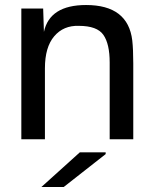

<svg xmlns="http://www.w3.org/2000/svg" viewBox="-20 -555 611 765"><path d="M323 -535Q490 -535 507 -394Q511 -358 511 -302V0H417V-306Q417 -380 392 -416Q367 -452 294 -452Q233 -454 196 -410.5Q159 -367 159 -283V0H65V-521H152L155 -428Q178 -535 323 -535ZM145 190 298 52H401V59L234 190Z"/></svg>

Font: Nacelle
Style: Regular
Weight: 400
Designer: Sora Sagano
Foundry: Sora Sagano
Version: Version 1.000;FEAKit 1.0